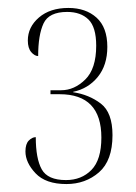

<svg xmlns="http://www.w3.org/2000/svg" viewBox="-20 -841 343 483"><path d="M147 -378Q95 -378 69.5 -405Q44 -432 44 -460Q44 -479 52.5 -487.5Q61 -496 70 -496Q70 -442 85 -415Q100 -388 146 -388Q185 -388 210 -413.5Q235 -439 235 -495Q235 -604 130 -604H107V-614H134Q167 -614 194.5 -641Q222 -668 222 -726Q222 -773 202.5 -792Q183 -811 149 -811Q103 -811 89.5 -782Q76 -753 76 -700Q67 -700 58.5 -710Q50 -720 50 -739Q50 -773 78 -797Q106 -821 152 -821Q196 -821 223 -796.5Q250 -772 250 -723Q250 -677 226 -647.5Q202 -618 164 -610V-609Q204 -603 233.5 -580.5Q263 -558 263 -501Q263 -437 229 -407.5Q195 -378 147 -378Z"/></svg>

Font: Noto Serif Display ExtraCondensed Thin
Style: Regular
Weight: 100
Width: 2
Designer: Monotype Design Team
Foundry: Monotype Imaging Inc.
Version: Version 2.009